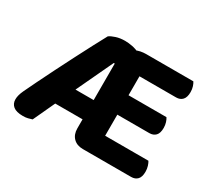

<svg xmlns="http://www.w3.org/2000/svg" viewBox="-124 -814 1117 1026"><g transform="rotate(30 434.0 -300.5)"><path d="M498 -478.7H388.9L264.6 -214.8L246.1 -177.3L164.2 -0.8Q152.7 2.7 140.3 6.1Q128 9.5 108.6 9.5Q68.9 9.5 49.8 -5.8Q30.6 -21.2 30.6 -48.3Q30.6 -61.1 34.3 -74.7Q37.9 -88.2 45.6 -105Q59.7 -135.1 83.2 -183.2Q106.7 -231.2 135.1 -287.8Q163.6 -344.4 192.6 -401Q221.7 -457.5 247.2 -506.2Q272.7 -554.8 289.8 -585.8Q302.3 -595.4 327.1 -603.4Q351.9 -611.5 382.6 -611.5Q402.6 -611.5 426.8 -607Q451 -602.4 471 -592Q491 -581.6 497.8 -562.9ZM147.9 -134.6 206.8 -253.3H438.3L458.1 -134.6ZM394.9 -523.9H543.3V-6.5Q534 -4 515.2 -0.8Q496.5 2.3 475.6 2.3Q438.4 2.3 416.6 -19.7Q394.9 -41.7 394.9 -79ZM475.6 -249.1V-368.8H777.4Q783.7 -359.5 788.6 -344.4Q793.5 -329.3 793.5 -311Q793.5 -279 779.3 -264.1Q765.1 -249.1 740.4 -249.1ZM475.6 2.3V-118.9H810.4Q816.4 -109.6 821.4 -93.9Q826.4 -78.2 826.4 -59.6Q826.4 -27.6 812.2 -12.7Q798 2.3 773.4 2.3ZM438.8 -485.8V-568Q438.8 -583.5 450.9 -591.6Q463 -599.8 480.7 -603.1Q498.4 -606.5 514.2 -606.5H806.1Q812.4 -597.2 817.3 -582.1Q822.2 -567 822.2 -548.6Q822.2 -516.7 808 -501.2Q793.8 -485.8 769.2 -485.8Z"/></g></svg>

Font: Baloo Bhaijaan 2
Style: Regular
Weight: 400
Designer: Sanskriti Dholi, Noopur Datye and Ek Type
Foundry: Ek Type
Version: Version 1.701